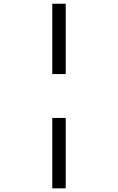

<svg xmlns="http://www.w3.org/2000/svg" viewBox="-20 -780 640 1040"><path d="M263.2 -759.8H335.9V-378.9H263.2ZM263.2 -141.1H335.9V240.2H263.2Z"/></svg>

Font: WenQuanYi Micro Hei Mono
Style: Regular
Weight: 400
Foundry: Ascender Corporation
Version: Version 0.2.0-beta